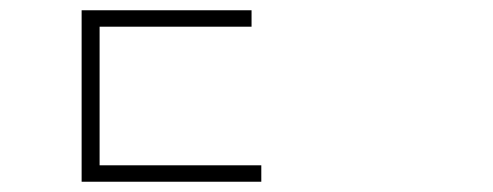

<svg xmlns="http://www.w3.org/2000/svg" viewBox="-20 -757 960 374"><path d="M174 -435H489V-403H139V-737H470V-705H174Z"/></svg>

Font: Noto Sans Korean Thin
Style: Regular
Weight: 250
Designer: Ryoko NISHIZUKA  (kana & ideographs); Paul D. Hunt (Latin, Greek & Cyrillic); Wenlong ZHANG  (bopomofo); Sandoll Communi
Foundry: Adobe Systems Incorporated
Version: Version 1.0001;PS 1;hotconv 1.0.78;makeotf.lib2.5.61930